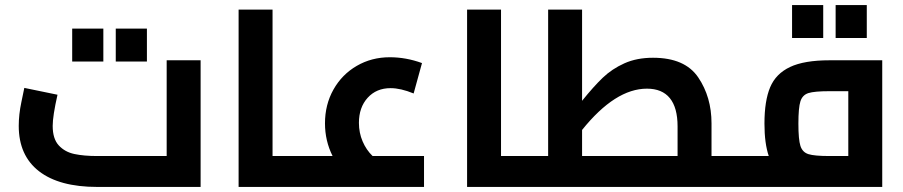

<svg xmlns="http://www.w3.org/2000/svg" viewBox="-20 -738 3563 758"><path d="M772 -500V0H364Q214 0 134 -62Q54 -124 54 -241Q54 -286 64.5 -335.5Q75 -385 76 -391L207 -364Q188 -280 188 -241Q188 -190 212 -164Q236 -138 273.5 -130Q311 -122 364 -122H638V-500ZM265 -625H388V-495H265ZM437 -625H560V-495H437Z M1174 -61Q1174 -33 1169 -16.5Q1164 0 1154 0H922V-700H1056V-122H1154Q1164 -122 1169 -105.5Q1174 -89 1174 -61Z M1654 -122V0H1154Q1144 0 1139 -16.5Q1134 -33 1134 -61Q1134 -89 1139 -105.5Q1144 -122 1154 -122H1293Q1263 -182 1263 -251Q1263 -325 1296.5 -384.5Q1330 -444 1388.5 -478Q1447 -512 1519 -512Q1583 -512 1646 -489L1613 -369Q1562 -390 1522 -390Q1466 -390 1431.5 -352Q1397 -314 1397 -253Q1397 -214 1411.5 -180Q1426 -146 1451 -122Z M2076 -61Q2076 -33 2071 -16.5Q2066 0 2056 0H1824V-700H1958V-122H2056Q2066 -122 2071 -105.5Q2076 -89 2076 -61Z M2926 -61Q2926 -33 2921 -16.5Q2916 0 2906 0H2056Q2046 0 2041 -16.5Q2036 -33 2036 -61Q2036 -89 2041 -105.5Q2046 -122 2056 -122H2144V-700H2278V-340Q2323 -396 2359.5 -431Q2396 -466 2445 -488Q2494 -510 2558 -510Q2684 -510 2736.5 -432.5Q2789 -355 2789 -251V-122H2906Q2916 -122 2921 -105.5Q2926 -89 2926 -61ZM2278 -122H2655V-239Q2655 -313 2624.5 -350.5Q2594 -388 2534 -388Q2409 -388 2278 -225Z M3463 -500V0H2906Q2896 0 2891 -16.5Q2886 -33 2886 -61Q2886 -89 2891 -105.5Q2896 -122 2906 -122H3015Q2998 -172 2998 -250Q2998 -340 3020.5 -393.5Q3043 -447 3099 -473.5Q3155 -500 3255 -500ZM3329 -122V-378H3255Q3195 -378 3171.5 -370.5Q3148 -363 3140 -338Q3132 -313 3132 -250Q3132 -187 3140 -162Q3148 -137 3171.5 -129.5Q3195 -122 3255 -122ZM3107 -718H3230V-588H3107ZM3279 -718H3402V-588H3279Z"/></svg>

Font: Cairo
Style: Bold
Weight: 700
Designer: Mohamed Gaber
Foundry: Kief Type Foundry
Version: Version 2.100